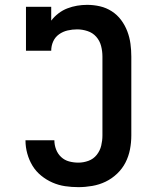

<svg xmlns="http://www.w3.org/2000/svg" viewBox="-20 -763 640 791"><path d="M303 8Q275 8 248 4Q221 0 196 -11Q171 -22 149.5 -39.5Q128 -57 114 -80Q100 -103 92.5 -130Q85 -157 85 -184Q85 -184 85 -184.5Q85 -185 85 -185H204Q204 -185 204 -185Q204 -185 204 -185Q204 -166 211 -147.5Q218 -129 232 -116Q246 -103 264.5 -98Q283 -93 303 -93Q324 -93 344.5 -100.5Q365 -108 378.5 -125Q392 -142 397 -163Q402 -184 402 -205V-530Q402 -552 396.5 -573.5Q391 -595 376.5 -611.5Q362 -628 340.5 -635Q319 -642 298 -642Q278 -642 258.5 -637.5Q239 -633 223 -621.5Q207 -610 199 -592Q191 -574 191 -554H87V-735H191V-678Q204 -695 221 -708Q238 -721 257.5 -728.5Q277 -736 297.5 -739.5Q318 -743 339 -743Q366 -743 392 -737Q418 -731 440.5 -716.5Q463 -702 479 -680.5Q495 -659 504.5 -634Q514 -609 517.5 -582.5Q521 -556 521 -530V-205Q521 -176 515.5 -147.5Q510 -119 497 -93.5Q484 -68 462.5 -47.5Q441 -27 415 -14.5Q389 -2 360 3Q331 8 303 8Z"/></svg>

Font: Iosevka Slab Extended
Style: Bold
Weight: 700
Width: 7
Monospace: yes
Designer: Belleve Invis
Foundry: Belleve Invis
Version: Version 11.1.0; ttfautohint (v1.8.3)